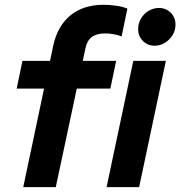

<svg xmlns="http://www.w3.org/2000/svg" viewBox="-20 -772 744 792"><path d="M75.9 0 161.7 -406.5H48.8L72.6 -521H186.4L199.8 -584.5Q217.7 -665.7 271.1 -709Q324.5 -752.3 407.9 -752.3Q433.2 -752.3 460.6 -748.2Q487.9 -744.1 505.4 -736.4L481.6 -621.8Q464.9 -628.1 448 -631.1Q431.1 -634.1 412.5 -634.1Q378.2 -634.1 358.4 -619Q338.5 -603.9 332.4 -572.1L321.4 -521H459.2L435.2 -406.5H296.7L210.1 0ZM419.6 0 529.9 -521H664.2L553.9 0ZM618.1 -583.4Q589.1 -583.4 569.4 -603.2Q549.8 -623 549.8 -652Q549.8 -675.6 561.6 -695.6Q573.4 -715.6 593.2 -727.4Q613 -739.2 635.5 -739.2Q664.6 -739.2 684.2 -719.6Q703.9 -699.9 703.9 -670.9Q703.9 -647.3 692.1 -627.6Q680.3 -608 660.6 -595.7Q641 -583.4 618.1 -583.4Z"/></svg>

Font: Red Hat Display VF
Style: Italic
Weight: 300
Italic angle: -12°
Designer: Pentagram, MCKL
Foundry: Pentagram, MCKL
Version: Version 1.023